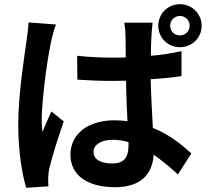

<svg xmlns="http://www.w3.org/2000/svg" viewBox="-20 -842 996 916"><path d="M116.1 -735.1C115.1 -706 109.7 -669 105.8 -642C95.9 -570 67.1 -391 67.1 -247.9C67.1 -120 85.2 -11 105.1 54L210.9 46.9C209.9 33 209.9 17 209.9 7.1C209.9 -2.8 212 -23.8 214.8 -36.9C226.9 -88.8 257.1 -185 284.1 -263.1L225.1 -310C211.3 -278.1 195 -246.1 182.9 -212C180 -231.9 179 -255 179 -273.1C179 -357.2 210.2 -638.1 247.2 -725.1ZM593 -148.1C593 -92 572.8 -62.1 514.9 -62.1C464.8 -62.1 426.1 -78.8 426.1 -117.9C426.1 -152 464.1 -175.1 517 -175.1C543 -175.1 568.2 -171.2 593 -164.1ZM845.9 -598C800.8 -588.1 751.1 -579.9 699.9 -576C699.9 -628.9 702.1 -682.2 708.1 -734H573.2C576 -715.9 578.8 -686.8 578.8 -671.9C578.8 -652 579.9 -614 579.9 -567.8C557.9 -566.8 535.9 -567.1 513.8 -567.1C456.7 -567.1 402 -570 348 -576L349.1 -462C404.1 -458.1 458.8 -456 513.8 -456C535.9 -456 557.9 -457 581 -457C582 -389.9 585.2 -321.7 588.1 -263.8C568.9 -266.7 547.9 -268.1 527 -268.1C397 -268.1 316.1 -201 316.1 -104C316.1 -5 398.1 51.1 528.1 51.1C655.9 51.1 707 -14.2 713.1 -104C750 -78.1 788.7 -46.9 828.8 -9.9L893.1 -110.1C848 -150.9 789.1 -199.9 709.2 -231.9C706.3 -295.8 701 -373.2 698.9 -464.1C750 -467 800.8 -471.9 845.9 -479ZM838.1 -672.9C812.1 -672.9 791.9 -693.2 791.9 -719.1C791.9 -745 812.1 -766 838.1 -766C864 -766 884.9 -746.1 884.9 -719.1C884.9 -693.2 864 -672.9 838.1 -672.9ZM838.1 -822.1C780.9 -822.1 735.1 -776.3 735.1 -719.1C735.1 -661.9 780.9 -616.8 838.1 -616.8C896 -616.8 942.1 -661.9 942.1 -719.1C942.1 -776.3 896 -822.1 838.1 -822.1Z"/></svg>

Font: Karasuma Gothic
Style: Bold
Weight: 700
Designer: Rasmus Andersson / Ryoko Nishizuka
Foundry: Genbu
Version: Version 1.00